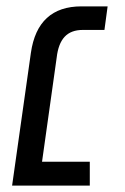

<svg xmlns="http://www.w3.org/2000/svg" viewBox="-20 -583 394 603"><path d="M158 -402 112 -75H262V0H18L77 -417Q98 -563 236 -563H318L308 -489H240Q203 -489 183 -467.5Q163 -446 158 -402Z"/></svg>

Font: FiraGO Book
Style: Italic
Weight: 350
Italic angle: -8°
Designer: bBox Type GmbH
Foundry: bBox Type GmbH
Version: Version 1.001